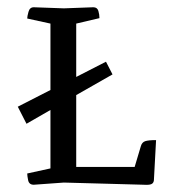

<svg xmlns="http://www.w3.org/2000/svg" viewBox="-20 -509 470 529"><path d="M53 -168 29 -215 119 -261V-444L55 -458Q55 -464 58.5 -476.5Q62 -489 73 -489L156 -486L237 -489Q248 -489 251 -479Q254 -469 254 -459L190 -444V-297L272 -339L290 -304L190 -247V-49H351L368 -106Q371 -117 380 -120Q389 -123 410 -123L404 -12Q403 -4 396.5 -1.5Q390 1 376 0L156 -6L73 0Q60 0 57.5 -12.5Q55 -25 55 -31L119 -45V-206Z"/></svg>

Font: Mate SC
Style: Regular
Weight: 400
Designer: Eduardo Rodriguez Tunni
Foundry: Eduardo Rodriguez Tunni
Version: Version 1.003; ttfautohint (v1.8.4.7-5d5b);gftools[0.9.24]